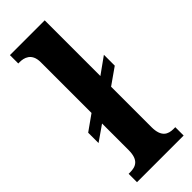

<svg xmlns="http://www.w3.org/2000/svg" viewBox="-252 -786 812 812"><g transform="rotate(-45 154.5 -380.0)"><path d="M19 0H298V-50H287C256 -50 227 -62 227 -121V-363L301 -415V-480L227 -427V-760H19V-710H28C51 -710 90 -702 90 -647V-343L21 -294V-232L90 -280V-121C90 -62 62 -50 28 -50H19Z"/></g></svg>

Font: Noto Serif Armenian Condensed
Style: Bold
Weight: 700
Width: 3
Designer: Monotype Design Team
Foundry: Monotype Imaging Inc.
Version: Version 2.008